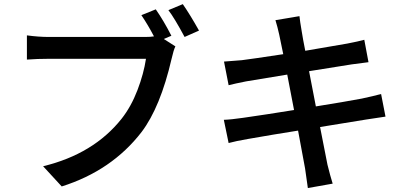

<svg xmlns="http://www.w3.org/2000/svg" viewBox="-20 -864 1993 937"><path d="M740.2 -818.4Q778.3 -763.7 816.4 -689.5L779.3 -673.8L835.9 -637.7Q827.1 -620.1 817.4 -577.1Q762.7 -340.8 670.9 -219.7Q525.4 -31.2 281.2 45.9L190.4 -52.7Q436.5 -112.3 573.2 -284.2Q620.1 -343.8 650.9 -424.3Q681.6 -504.9 692.4 -577.1H219.7Q162.1 -577.1 111.3 -573.2V-691.4Q168 -683.6 220.7 -683.6H687.5Q715.8 -683.6 731.4 -686.5Q701.2 -744.1 669.9 -790ZM801.8 -814.5 872.1 -843.8Q909.2 -790 951.2 -714.8L880.9 -683.6Q831.1 -776.4 801.8 -814.5Z M1342.8 -694.3Q1334 -734.4 1324.2 -765.6L1441.4 -785.2Q1441.4 -783.2 1445.3 -754.9Q1449.2 -726.6 1452.1 -712.9Q1458 -674.8 1469.7 -616.2Q1636.7 -644.5 1674.8 -651.4Q1730.5 -662.1 1757.8 -669.9L1778.3 -560.5Q1760.7 -558.6 1696.3 -549.8L1488.3 -516.6Q1504.9 -430.7 1521.5 -344.7Q1662.1 -367.2 1745.1 -382.8Q1804.7 -395.5 1839.8 -405.3L1861.3 -294.9Q1853.5 -293.9 1764.6 -280.3L1542 -244.1Q1575.2 -74.2 1578.1 -60.5Q1591.8 -4.9 1603.5 32.2L1482.4 53.7Q1469.7 -36.1 1468.8 -42Q1463.9 -71.3 1434.6 -226.6Q1316.4 -208 1188.5 -185.5Q1131.8 -175.8 1095.7 -166L1072.3 -279.3Q1106.4 -280.3 1167 -289.1Q1283.2 -305.7 1415 -327.1Q1404.3 -384.8 1381.8 -500Q1184.6 -467.8 1180.7 -466.8Q1127 -456.1 1095.7 -448.2L1073.2 -563.5Q1126 -567.4 1160.2 -570.3Q1208 -576.2 1362.3 -599.6Q1352.5 -645.5 1342.8 -694.3Z"/></svg>

Font: Min Sans SemiBold
Style: Regular
Weight: 600
Designer: Jinseong-Kim, NotoSansCJK, Nunito
Foundry: Jinseong-Kim
Version: Version 1.400;Glyphs 3.1.2 (3151)